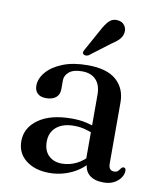

<svg xmlns="http://www.w3.org/2000/svg" viewBox="-80 -761 705 837"><g transform="rotate(10 272.0 -342.5)"><path d="M349.5 -61.5V-71.5L343 -75V-360Q343 -403.5 321.2 -426.5Q299.5 -449.5 259.5 -449.5Q221.5 -449.5 202.5 -433.8Q183.5 -418 183.5 -396V-357Q183.5 -333 167.8 -320Q152 -307 124 -307Q99.5 -307 86.5 -319.5Q73.5 -332 73.5 -353.5Q73.5 -384.5 97.8 -413.5Q122 -442.5 168 -461.2Q214 -480 279.5 -480Q364.5 -480 406 -443.5Q447.5 -407 447.5 -345V-75Q447.5 -58.5 453.8 -51Q460 -43.5 471 -43.5Q483.5 -43.5 489 -49.2Q494.5 -55 498 -60.5Q500.5 -63.5 503.2 -66Q506 -68.5 510 -68.5Q515.5 -68.5 518 -64.8Q520.5 -61 520.5 -54.5Q520.5 -40 510.5 -24.8Q500.5 -9.5 481.5 1Q462.5 11.5 434 11.5Q394.5 11.5 372 -7.2Q349.5 -26 349.5 -61.5ZM51 -104Q51 -163.5 104.2 -201.2Q157.5 -239 251.5 -239Q285.5 -239 314 -232.8Q342.5 -226.5 364 -217L356 -189.5Q335.5 -198 313.8 -203.8Q292 -209.5 266 -209.5Q216.5 -209.5 188.5 -185.8Q160.5 -162 160.5 -121Q160.5 -81 183.2 -59.5Q206 -38 241.5 -38Q275 -38 306 -53.2Q337 -68.5 359.5 -97L370 -73Q340 -32.5 293.2 -10.5Q246.5 11.5 194.5 11.5Q131 11.5 91 -19.8Q51 -51 51 -104ZM306 -639.5Q320.5 -667.5 336 -683Q351.5 -698.5 374.5 -695.5Q394.5 -693.5 404.5 -679.2Q414.5 -665 412 -648.5Q410 -631 397.2 -617.2Q384.5 -603.5 363 -590L274.5 -523Q269 -520.5 263 -520.2Q257 -520 252.5 -523.5Q247.5 -528 248.8 -533.5Q250 -539 253.5 -544.5Z"/></g></svg>

Font: Fraunces 11pt
Style: Regular
Weight: 400
Version: Version 1.000;[b76b70a41]